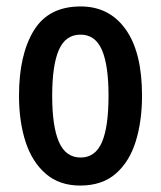

<svg xmlns="http://www.w3.org/2000/svg" viewBox="-20 -572 504 602"><path d="M425.3 -272Q425.3 -191.4 405.3 -127.7Q385.3 -64 342.5 -27.1Q299.8 9.8 231.4 9.8Q166.5 9.8 123.8 -26.9Q81.1 -63.5 60.3 -127Q39.6 -190.4 39.6 -272Q39.6 -399.9 85.7 -475.8Q131.8 -551.8 232.9 -551.8Q322.8 -551.8 374 -480Q425.3 -408.2 425.3 -272ZM143.6 -271Q143.6 -175.8 164.8 -127Q186 -78.1 232.9 -78.1Q278.8 -78.1 299.6 -126.2Q320.3 -174.3 320.3 -272Q320.3 -367.2 299.6 -415.3Q278.8 -463.4 232.4 -463.4Q185.5 -463.4 164.6 -415.5Q143.6 -367.7 143.6 -271Z"/></svg>

Font: Open Sans Condensed SemiBold
Style: Regular
Weight: 600
Width: 3
Designer: Monotype Design Team
Foundry: Monotype Imaging Inc.
Version: Version 3.000; ttfautohint (v1.8.4)